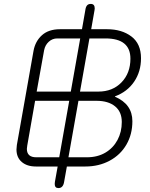

<svg xmlns="http://www.w3.org/2000/svg" viewBox="-20 -849 767 979"><path d="M655 -231Q655 -164 624.5 -111.5Q594 -59 539 -29.5Q484 0 415 0H321L307 78Q302 110 278 110Q259 110 259 89Q259 82 260 78L274 0H163Q118 0 91 -23Q64 -46 64 -87Q64 -94 66 -110L151 -590Q160 -639 194 -669.5Q228 -700 286 -700H398L415 -797Q417 -813 423.5 -821Q430 -829 443 -829Q463 -829 463 -806L462 -797L445 -700H526Q601 -700 650 -663Q699 -626 699 -552Q699 -484 664 -432.5Q629 -381 567 -358L566 -356Q655 -318 655 -231ZM167 -382H341L389 -653H272Q247 -653 228.5 -636Q210 -619 205 -593ZM436 -653 388 -382H482Q554 -382 599.5 -429Q645 -476 645 -550Q645 -653 518 -653ZM282 -47 333 -335H159L119 -107Q117 -95 117 -90Q117 -47 165 -47ZM601 -227Q601 -279 566.5 -307Q532 -335 472 -335H380L329 -47H423Q477 -47 517 -70.5Q557 -94 579 -135Q601 -176 601 -227Z"/></svg>

Font: Kodchasan ExtraLight
Style: Italic
Weight: 275
Italic angle: -10°
Version: Version 1.000; ttfautohint (v1.6)